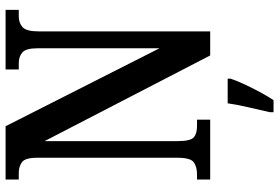

<svg xmlns="http://www.w3.org/2000/svg" viewBox="-172 -582 975 670"><g transform="rotate(-90 315.0 -246.5)"><path d="M24 0V-46H42Q69 -46 84.5 -57.5Q100 -69 100 -115V-603Q100 -646 84.5 -657Q69 -668 47 -668H24V-714H210L482 -177V-603Q482 -643 467.5 -655.5Q453 -668 430 -668H408V-714H616V-668H594Q570 -668 555.5 -654.5Q541 -641 541 -599V0H457L158 -578V-115Q158 -69 171 -57.5Q184 -46 210 -46H233V0ZM259 208Q266 176 275.5 136Q285 96 290 61H376V71Q369 92 356.5 119Q344 146 329.5 173Q315 200 301 221H259Z"/></g></svg>

Font: Noto Serif Tamil ExtraCondensed SemiBold
Style: Italic
Weight: 600
Width: 2
Italic angle: -12°
Designer: Indian Type Foundry, Tom Grace, and the Monotype Design Team
Foundry: Monotype Imaging Inc.
Version: Version 2.003; ttfautohint (v1.8.4.7-5d5b)